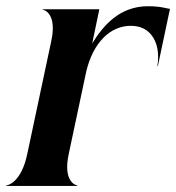

<svg xmlns="http://www.w3.org/2000/svg" viewBox="-45 -612 580 632"><path d="M-25 0H209.5V-1.5C206.5 -1.5 161.5 -12 181 -104L239 -377C261.5 -471 317 -527 385.5 -527C415.5 -527 437 -516.5 452 -498.5C472.5 -474.5 480 -436.5 473 -394H474.5L514.5 -583C505.5 -583 487.5 -591.5 442 -591.5C350 -591.5 295.5 -529.5 258.5 -469L282 -581.5H95.5V-580C98.5 -580 143.5 -569.5 124 -478L44.5 -104C25 -12 -19 -1.5 -25 -1.5Z"/></svg>

Font: Beautique Display
Style: Bold
Weight: 700
Italic angle: -12°
Designer: Nhat-Quang Ngo
Version: Version 1.100;Glyphs 3.2.3 (3260)